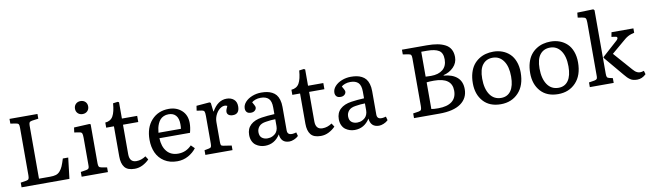

<svg xmlns="http://www.w3.org/2000/svg" viewBox="-42 -1344 6537 1935"><g transform="rotate(-10 3226.5 -376.0)"><path d="M62 0V-47.9L120.1 -57.1Q140.1 -60.5 145.5 -71.5Q150.9 -82.5 150.9 -107.9V-596.2Q150.9 -621.1 145 -630.4Q139.2 -639.6 118.2 -643.1L62 -651.9V-700.2H348.1V-651.9L282.2 -643.1Q261.7 -639.6 255.9 -630.1Q250 -620.6 250 -596.2V-55.2H362.8Q399.9 -55.2 423.6 -62.3Q447.3 -69.3 465.3 -89.8Q483.4 -110.4 495.1 -137.5Q506.8 -164.6 522 -213.9H577.1L551.8 0Z M796.9 -620.1Q767.6 -620.1 748.5 -638.4Q729.5 -656.7 729.5 -686Q729.5 -715.3 748.5 -734.1Q767.6 -752.9 796.9 -752.9Q827.1 -752.9 845.9 -734.6Q864.7 -716.3 864.7 -687Q864.7 -657.7 845.7 -638.9Q826.7 -620.1 796.9 -620.1ZM676.8 0V-48.8L733.9 -58.1Q743.2 -59.6 749 -62.7Q754.9 -65.9 758.1 -69.3Q761.2 -72.8 762.7 -79.8Q764.2 -86.9 764.4 -92.3Q764.6 -97.7 764.6 -108.9V-381.8Q764.6 -417.5 758.5 -429.7Q752.4 -441.9 728.5 -444.8L680.7 -452.1L687.5 -502L845.7 -509.8L857.9 -504.9V-105Q857.9 -82 863.8 -71.8Q869.6 -61.5 889.6 -58.1L945.8 -47.9V0Z M1218.3 14.2Q1146 14.2 1115.7 -24.2Q1085.4 -62.5 1085.4 -134.8V-443.8H1006.3V-496.1Q1062 -500.5 1086.4 -543.7Q1110.8 -586.9 1117.2 -673.8L1165 -680.2L1178.2 -673.8V-506.8H1334.5V-443.8H1178.2V-142.1Q1178.2 -59.1 1249 -59.1Q1298.8 -59.1 1345.2 -90.8L1368.2 -55.2Q1338.9 -24.9 1300.3 -5.4Q1261.7 14.2 1218.3 14.2Z M1654.3 14.2Q1577.6 14.2 1522.7 -21Q1467.8 -56.2 1441.4 -114.5Q1415 -172.9 1415 -247.1Q1415 -373 1482.9 -447Q1550.8 -521 1659.2 -521Q1738.8 -521 1791 -473.4Q1843.3 -425.8 1843.3 -344.2Q1843.3 -297.9 1829.1 -246.1H1516.1Q1519 -159.7 1560.8 -109.9Q1602.5 -60.1 1677.2 -60.1Q1757.3 -60.1 1814.9 -120.1L1850.1 -85Q1818.8 -43 1767.6 -14.4Q1716.3 14.2 1654.3 14.2ZM1516.1 -301.8H1746.1Q1749 -321.3 1749 -348.1Q1749 -407.2 1722.9 -437.5Q1696.8 -467.8 1647.9 -467.8Q1620.1 -467.8 1598.1 -458Q1576.2 -448.2 1562 -432.4Q1547.9 -416.5 1537.8 -394Q1527.8 -371.6 1523.2 -349.6Q1518.6 -327.6 1516.1 -301.8Z M1942.9 0V-47.9L1990.7 -57.1Q2007.8 -60.5 2012.2 -70.8Q2016.6 -81.1 2016.6 -105V-384.8Q2016.6 -419.9 2011 -431.6Q2005.4 -443.4 1982.9 -446.8L1933.6 -454.1L1940.9 -502.9L2075.7 -514.2L2087.9 -506.8L2098.6 -417H2101.6Q2161.1 -521 2250.5 -521Q2295.9 -521 2324.7 -496.3Q2353.5 -471.7 2353.5 -424.8Q2353.5 -346.2 2286.6 -346.2Q2258.3 -346.2 2242.9 -358.2Q2227.5 -370.1 2227.5 -390.1Q2227.5 -410.6 2246.6 -448.2Q2217.8 -462.9 2185.3 -445.3Q2152.8 -427.7 2131.3 -388.7Q2109.9 -349.6 2109.9 -306.2V-103Q2109.9 -80.1 2114 -71.5Q2118.2 -63 2134.8 -60.1L2220.7 -46.9V0Z M2552.2 14.2Q2526.9 14.2 2503.2 6.8Q2479.5 -0.5 2458.5 -15.6Q2437.5 -30.8 2424.8 -58.1Q2412.1 -85.4 2412.1 -121.1Q2412.1 -185.1 2452.9 -223.1Q2493.7 -261.2 2567.4 -272Q2626.5 -280.8 2699.2 -284.2V-352.1Q2699.2 -416.5 2671.9 -443.4Q2644.5 -470.2 2591.3 -470.2Q2561 -470.2 2535.9 -460.9Q2510.7 -451.7 2499.5 -439.9Q2500.5 -438 2505.6 -429.2Q2510.7 -420.4 2512.9 -416.3Q2515.1 -412.1 2518.8 -405Q2522.5 -397.9 2523.9 -392.8Q2525.4 -387.7 2525.4 -383.8Q2525.4 -365.7 2510.3 -352.3Q2495.1 -338.9 2471.2 -338.9Q2441.4 -338.9 2428 -353.5Q2414.6 -368.2 2414.6 -391.1Q2414.6 -426.3 2441.4 -456.3Q2468.3 -486.3 2512.5 -503.7Q2556.6 -521 2605.5 -521Q2638.2 -521 2664.8 -516.1Q2691.4 -511.2 2715.8 -498.8Q2740.2 -486.3 2756.6 -466.6Q2772.9 -446.8 2782.7 -414.8Q2792.5 -382.8 2792.5 -340.8V-100.1Q2792.5 -37.6 2884.3 -64L2894.5 -25.9Q2875.5 -7.3 2848.9 3.4Q2822.3 14.2 2802.2 14.2Q2716.3 14.2 2707.5 -75.2Q2650.9 14.2 2552.2 14.2ZM2590.3 -55.2Q2603.5 -55.2 2617.2 -58.1Q2630.9 -61 2645.8 -68.8Q2660.6 -76.7 2672.4 -88.1Q2684.1 -99.6 2691.7 -118.7Q2699.2 -137.7 2699.2 -161.1V-231.9Q2656.2 -231.9 2602.5 -223.1Q2553.2 -216.3 2531.2 -190.7Q2509.3 -165 2509.3 -131.8Q2509.3 -92.3 2532.2 -73.7Q2555.2 -55.2 2590.3 -55.2Z M3123 14.2Q3050.8 14.2 3020.5 -24.2Q2990.2 -62.5 2990.2 -134.8V-443.8H2911.1V-496.1Q2966.8 -500.5 2991.2 -543.7Q3015.6 -586.9 3022 -673.8L3069.8 -680.2L3083 -673.8V-506.8H3239.3V-443.8H3083V-142.1Q3083 -59.1 3153.8 -59.1Q3203.6 -59.1 3250 -90.8L3272.9 -55.2Q3243.7 -24.9 3205.1 -5.4Q3166.5 14.2 3123 14.2Z M3469.7 14.2Q3444.3 14.2 3420.7 6.8Q3397 -0.5 3376 -15.6Q3355 -30.8 3342.3 -58.1Q3329.6 -85.4 3329.6 -121.1Q3329.6 -185.1 3370.4 -223.1Q3411.1 -261.2 3484.9 -272Q3543.9 -280.8 3616.7 -284.2V-352.1Q3616.7 -416.5 3589.4 -443.4Q3562 -470.2 3508.8 -470.2Q3478.5 -470.2 3453.4 -460.9Q3428.2 -451.7 3417 -439.9Q3418 -438 3423.1 -429.2Q3428.2 -420.4 3430.4 -416.3Q3432.6 -412.1 3436.3 -405Q3439.9 -397.9 3441.4 -392.8Q3442.9 -387.7 3442.9 -383.8Q3442.9 -365.7 3427.7 -352.3Q3412.6 -338.9 3388.7 -338.9Q3358.9 -338.9 3345.5 -353.5Q3332 -368.2 3332 -391.1Q3332 -426.3 3358.9 -456.3Q3385.7 -486.3 3429.9 -503.7Q3474.1 -521 3522.9 -521Q3555.7 -521 3582.3 -516.1Q3608.9 -511.2 3633.3 -498.8Q3657.7 -486.3 3674.1 -466.6Q3690.4 -446.8 3700.2 -414.8Q3710 -382.8 3710 -340.8V-100.1Q3710 -37.6 3801.8 -64L3812 -25.9Q3793 -7.3 3766.4 3.4Q3739.7 14.2 3719.7 14.2Q3633.8 14.2 3625 -75.2Q3568.4 14.2 3469.7 14.2ZM3507.8 -55.2Q3521 -55.2 3534.7 -58.1Q3548.3 -61 3563.2 -68.8Q3578.1 -76.7 3589.8 -88.1Q3601.6 -99.6 3609.1 -118.7Q3616.7 -137.7 3616.7 -161.1V-231.9Q3573.7 -231.9 3520 -223.1Q3470.7 -216.3 3448.7 -190.7Q3426.8 -165 3426.8 -131.8Q3426.8 -92.3 3449.7 -73.7Q3472.7 -55.2 3507.8 -55.2Z M4078.1 0V-47.9L4136.2 -57.1Q4156.2 -60.5 4161.6 -71.5Q4167 -82.5 4167 -107.9V-596.2Q4167 -621.1 4161.1 -630.4Q4155.3 -639.6 4134.3 -643.1L4078.1 -651.9V-700.2H4333Q4393.6 -700.2 4439.2 -691.9Q4484.9 -683.6 4520.3 -665Q4555.7 -646.5 4574 -613.5Q4592.3 -580.6 4592.3 -534.2Q4592.3 -474.6 4549.8 -431.6Q4507.3 -388.7 4447.3 -375V-370.1Q4535.6 -362.8 4584 -319.8Q4632.3 -276.9 4632.3 -199.2Q4632.3 -106 4557.6 -53Q4482.9 0 4339.4 0ZM4321.3 -389.2Q4397.9 -389.2 4441.7 -425.3Q4485.4 -461.4 4485.4 -529.8Q4485.4 -596.7 4445.6 -621.3Q4405.8 -646 4324.2 -646H4266.1V-391.1Q4279.3 -389.2 4321.3 -389.2ZM4336.9 -55.2Q4428.2 -55.2 4476.6 -92.3Q4524.9 -129.4 4524.9 -202.1Q4524.9 -336.9 4341.3 -336.9Q4296.9 -336.9 4266.1 -333V-60.1Q4288.6 -55.2 4336.9 -55.2Z M4965.8 14.2Q4850.6 14.2 4786.6 -57.1Q4722.7 -128.4 4722.7 -242.2Q4722.7 -300.8 4736.8 -348.1Q4751 -395.5 4775.1 -427.2Q4799.3 -459 4832.5 -480.5Q4865.7 -502 4902.6 -511.5Q4939.5 -521 4980 -521Q5029.8 -521 5072.5 -504.9Q5115.2 -488.8 5147.7 -457.8Q5180.2 -426.8 5198.5 -377.7Q5216.8 -328.6 5216.8 -267.1Q5216.8 -134.3 5146.7 -60.1Q5076.7 14.2 4965.8 14.2ZM4980 -47.9Q5044.4 -47.9 5079.6 -97.9Q5114.7 -147.9 5114.7 -243.2Q5114.7 -346.2 5073.7 -404.1Q5032.7 -461.9 4963.9 -461.9Q4898.9 -461.9 4861.3 -415Q4823.7 -368.2 4823.7 -272Q4823.7 -168.5 4864.7 -108.2Q4905.8 -47.9 4980 -47.9Z M5552.7 14.2Q5437.5 14.2 5373.5 -57.1Q5309.6 -128.4 5309.6 -242.2Q5309.6 -300.8 5323.7 -348.1Q5337.9 -395.5 5362.1 -427.2Q5386.2 -459 5419.4 -480.5Q5452.6 -502 5489.5 -511.5Q5526.4 -521 5566.9 -521Q5616.7 -521 5659.4 -504.9Q5702.1 -488.8 5734.6 -457.8Q5767.1 -426.8 5785.4 -377.7Q5803.7 -328.6 5803.7 -267.1Q5803.7 -134.3 5733.6 -60.1Q5663.6 14.2 5552.7 14.2ZM5566.9 -47.9Q5631.3 -47.9 5666.5 -97.9Q5701.7 -147.9 5701.7 -243.2Q5701.7 -346.2 5660.6 -404.1Q5619.6 -461.9 5550.8 -461.9Q5485.8 -461.9 5448.2 -415Q5410.6 -368.2 5410.6 -272Q5410.6 -168.5 5451.7 -108.2Q5492.7 -47.9 5566.9 -47.9Z M5877.4 0V-47.9L5934.6 -57.1Q5943.8 -58.6 5949.7 -61.8Q5955.6 -64.9 5958.7 -68.4Q5961.9 -71.8 5963.4 -78.9Q5964.8 -85.9 5965.1 -91.3Q5965.3 -96.7 5965.3 -107.9V-644Q5965.3 -677.7 5958.3 -688.7Q5951.2 -699.7 5922.4 -704.1L5878.4 -710.9L5883.3 -761.2L6047.4 -766.1L6058.6 -754.9V-104Q6058.6 -81.5 6063.5 -71.3Q6068.4 -61 6085.4 -57.1L6121.6 -48.8V0ZM6362.3 8.8Q6339.4 8.8 6322.3 4.6Q6305.2 0.5 6289.8 -10.3Q6274.4 -21 6263.4 -32.2Q6252.4 -43.5 6234.4 -64.9L6065.4 -266.1V-273.9L6224.6 -417Q6238.3 -430.2 6237.5 -440.9Q6236.8 -451.7 6224.6 -454.1L6179.7 -460.9L6188.5 -506.8H6412.6V-461.9L6383.3 -454.1Q6346.7 -443.4 6313.5 -416L6164.6 -290L6330.6 -101.1Q6343.3 -87.4 6351.6 -79.8Q6359.9 -72.3 6373.8 -65.7Q6387.7 -59.1 6403.3 -59.1Q6418 -59.1 6442.4 -66.9L6452.6 -30.8Q6411.6 8.8 6362.3 8.8Z"/></g></svg>

Font: Literata Book
Style: Regular
Weight: 400
Designer: Latin by Veronika Burian and Jose Scaglione. Greek by Irene Vlachou. Cyrillic by Vera Evstafieva
Foundry: TypeTogether
Version: Version 2.003;PS 002.003;hotconv 1.0.88;makeotf.lib2.5.64775